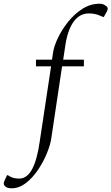

<svg xmlns="http://www.w3.org/2000/svg" viewBox="-141 -770 598 1030"><path d="M-79 240Q-101 240 -111 231.5Q-121 223 -121 214Q-121 207 -114 193L-103 170H-99L-83 179Q-73 184 -61.5 186Q-50 188 -38 188Q4 188 31 138Q58 88 72 -10L133 -414H52V-450H138L144 -490Q149 -523 170 -567Q191 -611 224.5 -653Q258 -695 301 -722.5Q344 -750 393 -750Q410 -750 420 -743Q437 -734 437 -724Q437 -716 432 -708L416 -679H412L393 -687Q367 -698 336 -698Q287 -698 255 -655Q223 -612 210 -530L198 -450H309V-414H192L134 -27Q129 7 110.5 52.5Q92 98 63 141Q34 184 -2 212Q-38 240 -79 240Z"/></svg>

Font: Spectral Light
Style: Italic
Weight: 300
Italic angle: -10°
Designer: Jean-Baptiste Levee
Foundry: Production Type
Version: Version 2.001